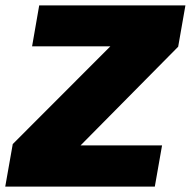

<svg xmlns="http://www.w3.org/2000/svg" viewBox="-72 -695 711 715"><path d="M-24.5 -158.5 339 -522.5H47.5L74 -675H618.5L591.5 -521L228 -153.5H531.5L504.5 0H-52.5Z"/></svg>

Font: Rudi
Style: Regular
Weight: 400
Italic angle: -10°
Designer: Tyler Finck
Foundry: Etcetera Type Company
Version: Version 1.111; ttfautohint (v1.8.4)